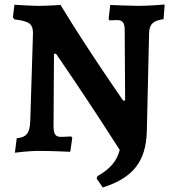

<svg xmlns="http://www.w3.org/2000/svg" viewBox="-20 -668 767 850"><path d="M435 162C570 119 626 46 630 -86L640 -520C641 -560 657 -577 704 -583L709 -648C709 -648 638 -642 594 -642C563 -642 468 -646 468 -646L461 -585L464 -578C464 -578 486 -579 499 -579C522 -579 532 -567 532 -536L534 -223H525C525 -223 368 -448 248 -646C248 -646 185 -642 154 -642C118 -642 44 -647 44 -647L37 -591L44 -582C112 -574 126 -561 126 -520L114 -133C112 -78 97 -60 54 -56L46 8C46 8 108 0 148 0C210 0 291 4 291 4L300 -58L295 -64C295 -64 262 -62 252 -62C226 -62 218 -72 217 -106L219 -430H228C228 -430 358 -243 510 -4C497 45 469 79 411 112L408 123Z"/></svg>

Font: Alegreya SC
Style: Bold
Weight: 700
Designer: Juan Pablo del Peral
Foundry: Huerta Tipografica
Version: Version 2.007;PS 002.007;hotconv 1.0.88;makeotf.lib2.5.64775